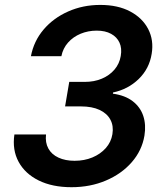

<svg xmlns="http://www.w3.org/2000/svg" viewBox="-20 -758 671 788"><path d="M273.4 10.3Q194.8 10.3 138.9 -17.3Q83 -44.9 56.4 -93.8Q29.8 -142.6 39.1 -206.1H168.9Q165 -172.9 178.5 -148.4Q191.9 -124 220 -111.1Q248 -98.1 286.1 -98.1Q326.2 -98.1 359.1 -111.8Q392.1 -125.5 414.1 -150.1Q436 -174.8 441.4 -207.5Q446.8 -241.2 433.1 -266.8Q419.4 -292.5 388.7 -306.9Q357.9 -321.3 311.5 -321.3H247.1L264.2 -421.9H328.1Q366.7 -421.9 397.9 -435.1Q429.2 -448.2 449.7 -472.2Q470.2 -496.1 475.6 -528.3Q481 -559.6 470.5 -582.8Q460 -606 436 -619.1Q412.1 -632.3 377 -632.3Q341.8 -632.3 311 -619.6Q280.3 -606.9 259.3 -583.3Q238.3 -559.6 231.9 -527.3H106.9Q118.7 -589.4 158.9 -636.7Q199.2 -684.1 259.8 -710.9Q320.3 -737.8 391.6 -737.8Q463.9 -737.8 514.4 -710.9Q564.9 -684.1 588.4 -638.4Q611.8 -592.8 602.5 -537.1Q592.8 -476.1 549.3 -433.8Q505.9 -391.6 443.8 -378.4L443.4 -373.5Q493.2 -366.7 524.4 -342.8Q555.7 -318.8 567.9 -282.5Q580.1 -246.1 572.8 -201.2Q562.5 -140.1 520.8 -92.3Q479 -44.4 414.8 -17.1Q350.6 10.3 273.4 10.3Z"/></svg>

Font: Inter 18pt SemiBold
Style: Italic
Weight: 600
Italic angle: -9.3988°
Designer: Rasmus Andersson
Foundry: rsms
Version: Version 4.001;git-66647c0bb